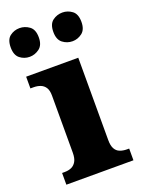

<svg xmlns="http://www.w3.org/2000/svg" viewBox="-155 -826 665 893"><g transform="rotate(-20 177.5 -379.5)"><path d="M14 0V-58H26Q46 -58 60.5 -64.5Q75 -71 84 -86.5Q93 -102 93 -130V-412Q93 -438 84 -452Q75 -466 60 -472Q45 -478 26 -478H10V-536H268V-128Q268 -101 276.5 -85.5Q285 -70 300.5 -64Q316 -58 335 -58H346V0ZM270 -617Q243 -617 221.5 -633.5Q200 -650 200 -688Q200 -727 221.5 -743Q243 -759 270 -759Q296 -759 317.5 -743Q339 -727 339 -688Q339 -650 317.5 -633.5Q296 -617 270 -617ZM58 -617Q31 -617 10 -633.5Q-11 -650 -11 -688Q-11 -727 10 -743Q31 -759 58 -759Q84 -759 106 -743Q128 -727 128 -688Q128 -650 106 -633.5Q84 -617 58 -617Z"/></g></svg>

Font: Noto Rashi Hebrew ExtraBold
Style: Regular
Weight: 800
Version: Version 1.006